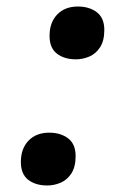

<svg xmlns="http://www.w3.org/2000/svg" viewBox="-20 -561 398 589"><path d="M213 -379Q177 -379 154.5 -396.5Q132 -414 132 -451Q132 -492 155.5 -516.5Q179 -541 219 -541Q254 -541 277 -523.5Q300 -506 300 -469Q300 -436 287 -416Q274 -396 254 -387.5Q234 -379 213 -379ZM125 8Q89 8 66.5 -9.5Q44 -27 44 -64Q44 -105 67.5 -129.5Q91 -154 131 -154Q166 -154 189 -136.5Q212 -119 212 -82Q212 -49 199 -29Q186 -9 166 -0.5Q146 8 125 8Z"/></svg>

Font: Noto Serif Tamil
Style: Italic
Weight: 400
Italic angle: -12°
Designer: Indian Type Foundry, Tom Grace, and the Monotype Design Team
Foundry: Monotype Imaging Inc.
Version: Version 2.003